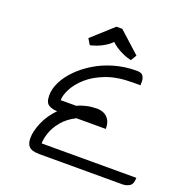

<svg xmlns="http://www.w3.org/2000/svg" viewBox="-160 -1090 1203 1238"><g transform="rotate(20 441.5 -471.0)"><path d="M233 -70H883Q883 -27 861 -13.5Q839 0 813 0H243Q218 0 197.5 -5.5Q177 -11 165 -28Q153 -45 153 -80Q153 -125 179 -186Q205 -247 256 -299Q221 -300 197 -314.5Q173 -329 173 -379Q173 -423 196.5 -470.5Q220 -518 263 -562Q306 -606 365 -642Q424 -678 496.5 -699Q569 -720 650 -720Q684 -720 694 -703Q704 -686 704 -666V-640H650Q545 -640 470 -611.5Q395 -583 347 -540Q299 -497 276 -452Q253 -407 253 -374H360Q389 -388 423 -395.5Q457 -403 494 -403Q517 -403 539 -393.5Q561 -384 575.5 -361.5Q590 -339 590 -299H388Q329 -269 295 -227Q261 -185 247 -143Q233 -101 233 -70ZM614 -811 590 -771Q561 -777 532.5 -790Q504 -803 482 -818Q460 -833 449 -845Q431 -824 392.5 -802.5Q354 -781 308 -771L284 -811L429 -942H469Z"/></g></svg>

Font: Warnes
Style: Regular
Weight: 400
Designer: Eduardo Rodriguez Tunni
Foundry: Eduardo Rodriguez Tunni
Version: Version 1.002; ttfautohint (v1.8.4.7-5d5b);gftools[0.9.23]